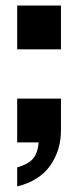

<svg xmlns="http://www.w3.org/2000/svg" viewBox="-20 -514 282 693"><path d="M42 159V90Q89 77 104.5 51.5Q120 26 120 -14L174 0H42V-158H200V-44Q200 29 161 84Q122 139 42 159ZM42 -336V-494H200V-336Z"/></svg>

Font: Instrument Sans Condensed
Style: Bold
Weight: 700
Width: 3
Designer: Rodrigo Fuenzalida
Foundry: fragTYPE
Version: Version 1.000;gftools[0.9.28]